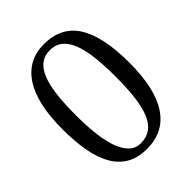

<svg xmlns="http://www.w3.org/2000/svg" viewBox="-197 -778 894 894"><g transform="rotate(-45 250.0 -330.5)"><path d="M30.3 -331.1Q30.3 -500.5 87.2 -586.9Q144 -673.3 249.5 -673.3Q362.8 -673.3 416.5 -588.1Q470.2 -502.9 470.2 -331.1Q470.2 -160.6 412.8 -74.5Q355.5 11.7 244.1 11.7Q186 11.7 145.5 -11.5Q105 -34.7 79.3 -78.6Q53.7 -122.6 42 -186.3Q30.3 -250 30.3 -331.1ZM120.6 -331.1Q120.6 -263.2 127.2 -207.3Q133.8 -151.4 148.4 -111.3Q163.1 -71.3 186.3 -49.3Q209.5 -27.3 242.7 -27.3Q280.3 -27.3 306.4 -45.7Q332.5 -64 348.6 -101.3Q364.7 -138.7 371.8 -195.8Q378.9 -252.9 378.9 -331.1Q378.9 -398.9 373 -454.8Q367.2 -510.7 352.5 -550.5Q337.9 -590.3 312.7 -612.1Q287.6 -633.8 249.5 -633.8Q214.4 -633.8 189.7 -615.5Q165 -597.2 149.7 -559.8Q134.3 -522.5 127.4 -465.6Q120.6 -408.7 120.6 -331.1Z"/></g></svg>

Font: PT Astra Serif
Style: Regular
Weight: 400
Designer: A.Korolkova, I. Chaeva
Foundry: ParaType Ltd
Version: Version 1.002